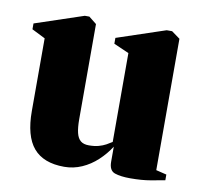

<svg xmlns="http://www.w3.org/2000/svg" viewBox="-65 -586 697 665"><g transform="rotate(10 284.0 -254.0)"><path d="M433.5 9.5Q400 9.5 379.5 2.5Q359 -4.5 359 -35.5V-88.5Q341.5 -61 317.2 -38.5Q293 -16 263.5 -3Q234 10 201.5 10Q128.5 10 93.2 -31.5Q58 -73 58 -161V-416.5L11 -440V-460.5L181.5 -517.5H197.5L224.5 -496V-162Q224.5 -132 229 -113.5Q233.5 -95 244 -86.5Q254.5 -78 272.5 -78Q292.5 -78 307 -82Q321.5 -86 332.5 -92Q343.5 -98 352.5 -104V-416.5L299 -440V-460.5L469.5 -517.5H488.5L518 -496V-34L555 -25V-5Q536.5 -1.5 505.8 4Q475 9.5 433.5 9.5Z"/></g></svg>

Font: Merriweather 144pt Black
Style: Regular
Weight: 900
Version: Version 2.100